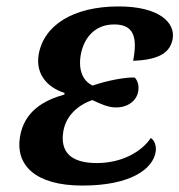

<svg xmlns="http://www.w3.org/2000/svg" viewBox="-20 -567 558 597"><path d="M236 10C389 10 456 -43 464 -95C467 -114 460 -131 449 -138C420 -95 359 -60 281 -60C201 -60 166 -94 177 -159C185 -207 222 -240 267 -256C290 -245 316 -233 339 -233C375 -232 405 -252 410 -284C412 -298 410 -314 399 -326C369 -327 315 -317 268 -301C238 -315 223 -348 231 -396C240 -447 273 -491 335 -491C393 -491 409 -456 394 -378C479 -381 510 -406 517 -447C525 -496 476 -547 349 -547C207 -547 115 -488 100 -396C91 -339 124 -296 181 -278L180 -273C116 -255 55 -221 42 -141C28 -55 88 10 236 10Z"/></svg>

Font: Noto Serif SemiBold
Style: Italic
Weight: 600
Italic angle: -12°
Designer: Monotype Design Team
Foundry: Monotype Imaging Inc.
Version: Version 2.014